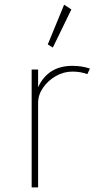

<svg xmlns="http://www.w3.org/2000/svg" viewBox="-20 -814 456 834"><path d="M117.5 0H145.5V-367Q145.5 -402 167 -433Q188.5 -464 222.5 -483.5Q256.5 -503 294.5 -503Q330.5 -503 359.5 -492L370.5 -516Q337 -528 294.5 -528Q188.5 -528 145.5 -435V-512H117.5ZM209.5 -607.5 290 -773 258.5 -793.5 187.5 -621Z"/></svg>

Font: Spartan Thin
Style: Regular
Weight: 100
Designer: Matt Bailey, Mirko Velimirovic
Foundry: Matt Bailey
Version: Version 1.003; ttfautohint (v1.8.3)